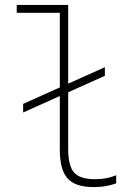

<svg xmlns="http://www.w3.org/2000/svg" viewBox="-20 -750 540 780"><path d="M74 -293V-328L406 -477V-442ZM361 10Q286 10 254.5 -25Q223 -60 223 -142V-698H48V-730H257V-146Q257 -76 281 -49Q305 -22 366 -22Q391 -22 411.5 -26Q432 -30 452 -38V-5Q429 3 407.5 6.5Q386 10 361 10Z"/></svg>

Font: M PLUS Code Latin ExtraLight
Style: Regular
Weight: 250
Designer: Coji Morishita
Foundry: UNDERFOREST DESIGN
Version: Version 1.002; ttfautohint (v1.8.3)